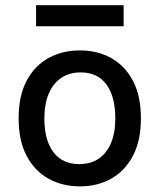

<svg xmlns="http://www.w3.org/2000/svg" viewBox="-20 -682 595 716"><path d="M278.5 13Q213 13 161.2 -15.5Q109.5 -44 79.5 -100.5Q49.5 -157 49.5 -240Q49.5 -325 79.5 -381.2Q109.5 -437.5 161.2 -465.8Q213 -494 278.5 -494Q343 -494 394.2 -465.8Q445.5 -437.5 475.5 -381.2Q505.5 -325 505.5 -240Q505.5 -157 475.5 -100.5Q445.5 -44 394.2 -15.5Q343 13 278.5 13ZM275.5 -70Q317.5 -70 347.5 -90Q377.5 -110 393.8 -148.2Q410 -186.5 410 -240Q410 -322 376.8 -367Q343.5 -412 281 -412Q239 -412 208.8 -391.8Q178.5 -371.5 162 -333.2Q145.5 -295 145.5 -240Q145.5 -159 179.2 -114.5Q213 -70 275.5 -70ZM114.5 -662.5H441V-584H114.5Z"/></svg>

Font: Karla Medium
Style: Regular
Weight: 500
Designer: Jonathan Pinhorn
Version: Version 2.001